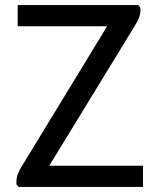

<svg xmlns="http://www.w3.org/2000/svg" viewBox="-20 -740 626 760"><path d="M54 0 46 -8Q45 -12 45 -15Q45 -18 45 -21Q45 -38 51.5 -53.5Q58 -69 70 -88L426 -672L444 -636H50V-720H526L534 -712Q535 -709 535.5 -705.5Q536 -702 536 -699Q536 -683 528.5 -666Q521 -649 510 -632L153 -48L135 -84H546V0Z"/></svg>

Font: Kufam
Style: Regular
Weight: 400
Designer: Wael Morcos, Artur Schmal
Foundry: Original Type
Version: Version 1.301; ttfautohint (v1.8.3)